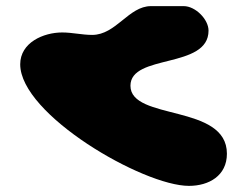

<svg xmlns="http://www.w3.org/2000/svg" viewBox="-20 -760 814 627"><path d="M46 -550C46 -386 447 -153 597 -153C662 -153 721 -186 721 -258C721 -422 406 -365 406 -480C406 -585 661 -534 661 -660C661 -697 618 -740 580 -740H473C400 -740 359 -646 281 -646C248 -646 216 -654 183 -654C122 -654 46 -621 46 -550Z"/></svg>

Font: CISF Camouflage Kit
Style: Ste
Weight: 400
Designer: Robert Jablonski, Jasper
Foundry: Cannot Into Space Fonts
Version: Version 1.27